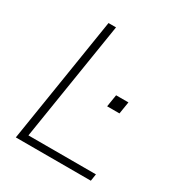

<svg xmlns="http://www.w3.org/2000/svg" viewBox="-168 -818 868 931"><g transform="rotate(30 266.0 -352.5)"><path d="M57 0 169 -705H211L105 -39H483L477 0ZM365 -352 376 -420H445L434 -352Z"/></g></svg>

Font: Mulish ExtraLight ExtraLight
Style: Italic
Weight: 250
Italic angle: -9°
Version: Version 3.603